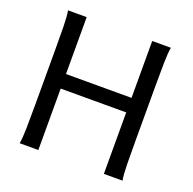

<svg xmlns="http://www.w3.org/2000/svg" viewBox="-126 -840 972 968"><g transform="rotate(20 360.0 -356.5)"><path d="M529.8 0V-329.6H178.2V0H78.1Q83.5 -29.3 84.5 -84.7Q85.4 -140.1 85.4 -212.4V-500.5Q85.4 -572.8 84.5 -628.2Q83.5 -683.6 78.1 -712.9H178.2V-407.7H529.8V-712.9H629.9Q624.5 -683.6 623.5 -628.2Q622.6 -572.8 622.6 -500.5V-212.4Q622.6 -140.1 623.5 -84.7Q624.5 -29.3 629.9 0Z"/></g></svg>

Font: Andika Basic
Style: Regular
Weight: 400
Designer: Annie Olsen & Victor Gaultney
Foundry: SIL International
Version: Version 1.000